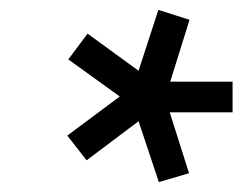

<svg xmlns="http://www.w3.org/2000/svg" viewBox="-20 -732 490 388"><path d="M301 -364 260 -487 155 -408 116 -458 222 -537 118 -612 157 -664 260 -589 300 -712 363 -692 324 -567H450V-505H323L362 -382Z"/></svg>

Font: Storia Sans SemiBold
Style: Italic
Weight: 600
Italic angle: -13°
Designer: Campivisivi
Foundry: Accademia di Belle Arti di Urbino and students of MA course of Visual design
Version: Version 60.001;May 25, 2020;FontCreator 12.0.0.2522 64-bit